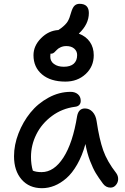

<svg xmlns="http://www.w3.org/2000/svg" viewBox="-20 -986 662 1016"><path d="M326.2 -554.2Q247.6 -554.2 202.4 -592.3Q157.2 -630.4 157.2 -693.8Q157.2 -743.7 197.3 -783.9Q237.3 -824.2 289.1 -827.1Q290.5 -828.1 295.4 -831.5Q300.3 -835 303.2 -836.9Q327.6 -855.5 337.9 -872.1Q348.1 -888.7 356 -918.9Q363.8 -945.8 374.3 -955.8Q384.8 -965.8 400.9 -965.8Q450.2 -965.8 450.2 -917Q450.2 -857.9 397 -808.1Q435.1 -793.9 455.6 -764.2Q476.1 -734.4 476.1 -693.8Q476.1 -633.8 433.1 -594Q390.1 -554.2 326.2 -554.2ZM246.1 -686Q246.1 -661.6 265.9 -647.2Q285.6 -632.8 317.9 -632.8Q352.1 -632.8 370.1 -648.7Q388.2 -664.6 388.2 -694.8Q388.2 -715.3 372.8 -728.8Q357.4 -742.2 331.1 -742.2Q314 -742.2 300.5 -735.8Q287.1 -729.5 280.8 -722.2Q274.4 -714.8 267.1 -708.5Q259.8 -702.1 252.9 -702.1H247.1Q246.1 -697.3 246.1 -686ZM202.1 9.8Q134.3 9.8 94.2 -36.4Q54.2 -82.5 54.2 -159.2Q54.2 -219.2 77.9 -280.3Q101.6 -341.3 140.9 -389.9Q180.2 -438.5 236.6 -469.2Q293 -500 354 -500Q377 -500 392.1 -487.3Q407.2 -474.6 407.2 -452.1Q407.2 -439 399.4 -430.7Q391.6 -422.4 377 -420.9Q308.6 -412.1 254.6 -372.1Q200.7 -332 172.4 -275.1Q144 -218.3 144 -155.8Q144 -115.2 153.8 -83Q171.4 -75.2 200.2 -75.2Q265.6 -75.2 315.4 -152.1Q365.2 -229 388.2 -372.1Q396 -412.1 429.2 -412.1Q453.1 -412.1 470 -393.8Q486.8 -375.5 491.2 -345.2Q505.4 -249.5 526.1 -190.7Q546.9 -131.8 595.2 -69.8Q605.5 -55.2 605.2 -38.1Q605 -21 593.5 -7.1Q582 6.8 564.9 6.8Q540.5 6.8 524.9 -14.2Q501 -46.4 486.6 -70.3Q472.2 -94.2 456.5 -134.5Q440.9 -174.8 432.1 -224.1Q415 -162.1 388.4 -115.7Q361.8 -69.3 331.1 -42.7Q300.3 -16.1 268.1 -3.2Q235.8 9.8 202.1 9.8Z"/></svg>

Font: Shantell Sans Normal
Style: Regular
Weight: 400
Designer: Stephen Nixon, Anya Danilova, Shantell Martin
Foundry: Arrow Type
Version: Version 1.006;[559af2be0]